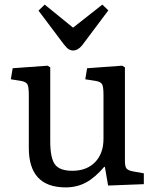

<svg xmlns="http://www.w3.org/2000/svg" viewBox="-20 -799 674 833"><path d="M265 14Q105 14 105 -157V-386Q105 -422 99 -433Q93 -444 71 -448L27 -455L35 -503L186 -514L198 -507V-186Q198 -113 218.5 -85.5Q239 -58 294 -58Q356 -58 392.5 -95.5Q429 -133 429 -197V-386Q429 -421 423.5 -432.5Q418 -444 395 -448L350 -455L358 -503L510 -514L522 -507V-101Q522 -77 528.5 -68.5Q535 -60 554 -56L604 -47V0L449 6L435 -75H432Q393 -29 353.5 -7.5Q314 14 265 14ZM297 -580Q287 -580 278 -585.5Q269 -591 256 -608L147 -753L174 -779L297 -679L424 -779L450 -754L336 -602Q318 -580 297 -580Z"/></svg>

Font: Text Regular
Style: Regular
Weight: 400
Designer: Latin by Veronika Burian and Jose Scaglione. Greek by Irene Vlachou. Cyrillic by Vera Evstafieva.
Foundry: TypeTogether
Version: Version 3.002